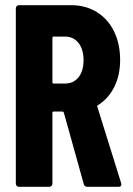

<svg xmlns="http://www.w3.org/2000/svg" viewBox="-20 -720 511 740"><path d="M41 -12V-688Q41 -693 44.5 -696.5Q48 -700 53 -700H255Q310 -700 353 -673.5Q396 -647 419.5 -599Q443 -551 443 -489Q443 -430 420.5 -385Q398 -340 358 -315Q356 -314 355 -312.5Q354 -311 355 -309L447 -14L448 -10Q448 0 437 0H317Q306 0 303 -10L226 -286Q224 -290 221 -290H187Q182 -290 182 -285V-12Q182 -7 178.5 -3.5Q175 0 170 0H53Q48 0 44.5 -3.5Q41 -7 41 -12ZM187 -398H231Q263 -398 282.5 -422Q302 -446 302 -488Q302 -530 282.5 -554.5Q263 -579 231 -579H187Q182 -579 182 -574V-403Q182 -398 187 -398Z"/></svg>

Font: Barlow Condensed
Style: Bold
Weight: 700
Width: 3
Designer: Jeremy Tribby
Foundry: Tribby Type
Version: Version 1.500